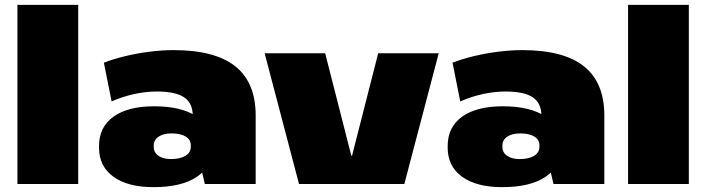

<svg xmlns="http://www.w3.org/2000/svg" viewBox="-20 -760 2917 793"><path d="M303 -740V0H52V-740Z M776 -214V-283Q776 -334 740.5 -358Q705 -382 628 -382Q582 -382 534 -371.5Q486 -361 441 -341L409 -501Q447 -516 496.5 -528Q546 -540 598.5 -546.5Q651 -553 697 -553Q868 -553 952 -486Q1036 -419 1036 -283V0H826ZM614 13Q508 13 448.5 -30Q389 -73 389 -150V-157Q389 -235 448.5 -278Q508 -321 617 -321Q730 -321 793.5 -278.5Q857 -236 857 -159V-151Q857 -73 793.5 -30Q730 13 614 13ZM686 -103Q724 -103 746 -116.5Q768 -130 768 -154V-160Q768 -183 747 -196Q726 -209 688 -209Q655 -209 635 -195.5Q615 -182 615 -159V-153Q615 -130 634.5 -116.5Q654 -103 686 -103Z M1073 -540H1323L1431 -117H1434L1542 -540H1792L1650 0H1215Z M2216 -214V-283Q2216 -334 2180.5 -358Q2145 -382 2068 -382Q2022 -382 1974 -371.5Q1926 -361 1881 -341L1849 -501Q1887 -516 1936.5 -528Q1986 -540 2038.5 -546.5Q2091 -553 2137 -553Q2308 -553 2392 -486Q2476 -419 2476 -283V0H2266ZM2054 13Q1948 13 1888.5 -30Q1829 -73 1829 -150V-157Q1829 -235 1888.5 -278Q1948 -321 2057 -321Q2170 -321 2233.5 -278.5Q2297 -236 2297 -159V-151Q2297 -73 2233.5 -30Q2170 13 2054 13ZM2126 -103Q2164 -103 2186 -116.5Q2208 -130 2208 -154V-160Q2208 -183 2187 -196Q2166 -209 2128 -209Q2095 -209 2075 -195.5Q2055 -182 2055 -159V-153Q2055 -130 2074.5 -116.5Q2094 -103 2126 -103Z M2825 -740V0H2574V-740Z"/></svg>

Font: Pathway Extreme 8pt Thin 12pt Black
Style: Regular
Weight: 900
Version: Version 1.001;gftools[0.9.26]